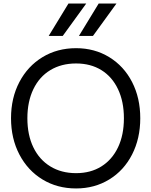

<svg xmlns="http://www.w3.org/2000/svg" viewBox="-20 -1048 851 1080"><path d="M42 -383Q42 -497 89 -586.5Q136 -676 219 -726.5Q302 -777 408 -777Q512 -777 594.5 -726.5Q677 -676 723 -586.5Q769 -497 769 -383Q769 -269 723 -179Q677 -89 594.5 -38.5Q512 12 408 12Q302 12 219 -38.5Q136 -89 89 -179Q42 -269 42 -383ZM408 -74Q490 -74 550.5 -112Q611 -150 644 -219.5Q677 -289 677 -383Q677 -476 644 -546Q611 -616 550.5 -653.5Q490 -691 408 -691Q325 -691 263 -653.5Q201 -616 167.5 -546Q134 -476 134 -383Q134 -289 167.5 -219.5Q201 -150 263 -112Q325 -74 408 -74ZM535 -1028H635L503 -846H424ZM365 -1028H465L333 -846H254Z"/></svg>

Font: Application
Style: Regular
Weight: 400
Designer: Wei Huang
Foundry: Wei Huang
Version: Version 0.012